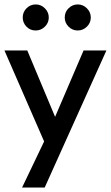

<svg xmlns="http://www.w3.org/2000/svg" viewBox="-26 -638 500 866"><path d="M175.5 208H73.5L173 0L-6 -410.5H97L222.5 -111L351 -410.5H454ZM135 -500.5Q109.5 -500.5 93 -518.2Q76.5 -536 76.5 -559Q76.5 -583.5 93.8 -600.8Q111 -618 135 -618Q159 -618 176.5 -600.5Q194 -583 194 -559Q194 -535 176.5 -517.8Q159 -500.5 135 -500.5ZM324.5 -500.5Q300.5 -500.5 283.2 -517.8Q266 -535 266 -559Q266 -584 283.5 -601Q301 -618 324.5 -618Q348.5 -618 366 -600.5Q383.5 -583 383.5 -559Q383.5 -535 366 -517.8Q348.5 -500.5 324.5 -500.5Z"/></svg>

Font: Lucymar Sans Medium
Style: Regular
Weight: 500
Foundry: The League of Moveable Type (original font) / Main changes by Cristiano Sobral with portions from Mirco Monsees
Version: Version 2.001;August 30, 2020;FontCreator 13.0.0.2681 64-bit